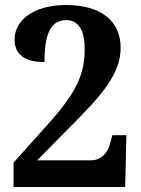

<svg xmlns="http://www.w3.org/2000/svg" viewBox="-20 -744 563 764"><path d="M34 0H478L483 -206H427L419 -176C408 -131 379 -106 341 -106H128L243 -223C396 -374 460 -454 460 -555C460 -658 384 -724 244 -724C107 -724 38 -659 38 -587C38 -519 90 -497 157 -497C157 -606 180 -664 244 -664C289 -664 317 -628 317 -550C317 -450 286 -378 172 -251L34 -97Z"/></svg>

Font: Noto Serif Bengali SemiCondensed ExtraBold
Style: Regular
Weight: 800
Width: 4
Designer: Juan Bruce, Universal Thirst, Indian Type Foundry and the Monotype Design Team.
Foundry: Monotype Imaging Inc.
Version: Version 2.003